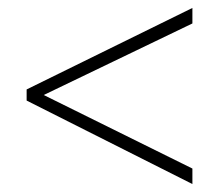

<svg xmlns="http://www.w3.org/2000/svg" viewBox="-20 -568 551 483"><path d="M464 -105 47 -315V-343L464 -548V-509L90 -329L464 -144Z"/></svg>

Font: Noto Sans Telugu SemiCondensed ExtraLight
Style: Regular
Weight: 200
Width: 4
Designer: Jelle Bosma - Monotype Design Team
Foundry: Monotype Imaging Inc.
Version: Version 2.005; ttfautohint (v1.8.4.7-5d5b)